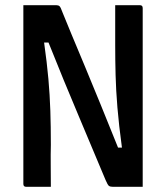

<svg xmlns="http://www.w3.org/2000/svg" viewBox="-20 -720 640 740"><path d="M176 0H81Q70 0 70 -11V-700H197Q205 -700 209.5 -696Q214 -692 221 -672Q233 -642 255.5 -588Q278 -534 307.5 -463.5Q337 -393 369.5 -313Q402 -233 435 -151H450Q438 -239 432.5 -306Q427 -373 425.5 -430.5Q424 -488 424 -547V-700H519Q530 -700 530 -689V0H415Q405 0 400 -3.5Q395 -7 387 -26Q343 -132 284.5 -270Q226 -408 167 -556H150Q161 -478 166.5 -416Q172 -354 174 -293.5Q176 -233 176 -162Q175 -125 175.5 -83Q176 -41 176 0Z"/></svg>

Font: Recursive Mn Lnr St Med
Style: Regular
Weight: 500
Monospace: yes
Version: Version 1.079;hotconv 1.0.112;makeotfexe 2.5.65598; ttfautoh